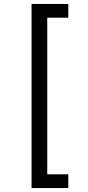

<svg xmlns="http://www.w3.org/2000/svg" viewBox="-20 -812 442 967"><path d="M139 -792V135H324V66H218V-723H324V-792Z"/></svg>

Font: Noto Sans Bengali UI SemiCondensed
Style: Regular
Weight: 400
Width: 4
Designer: Jelle Bosma - Monotype Design Team
Foundry: Monotype Imaging Inc.
Version: Version 2.003